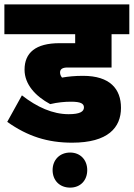

<svg xmlns="http://www.w3.org/2000/svg" viewBox="-31 -642 610 876"><path d="M293 -178C338 -178 352 -169 352 -152C352 -133 334 -121 282 -121C210 -121 138 -153 69 -207L2 -86C95 -20 186 9 298 9C462 9 521 -60 521 -150C521 -236 471 -296 348 -296C310 -296 281 -293 252 -288C247 -294 243 -302 243 -311C243 -326 253 -334 277 -334H478V-486H559V-622H-11V-486H312V-445H241C131 -445 81 -401 81 -324C81 -257 131 -203 198 -167C232 -175 264 -178 293 -178ZM209 134C209 181 241 214 289 214C336 214 367 181 367 134C367 88 336 54 289 54C241 54 209 88 209 134Z"/></svg>

Font: Noto Sans Devanagari SemiCondensed Black
Style: Regular
Weight: 900
Width: 4
Designer: Jelle Bosma - Monotype Design Team
Foundry: Monotype Imaging Inc.
Version: Version 2.004